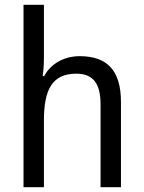

<svg xmlns="http://www.w3.org/2000/svg" viewBox="-20 -780 599 800"><path d="M163 -540V-760H78V0H163V-278C163 -406 197 -473 298 -473C368 -473 399 -432 399 -345V0H484V-355C484 -485 428 -546 312 -546C250 -546 193 -517 164 -463H158C161 -485 163 -513 163 -540Z"/></svg>

Font: Noto Sans Lao SemiCondensed
Style: Regular
Weight: 400
Width: 4
Designer: Monotype Design Team
Foundry: Monotype Imaging Inc.
Version: Version 2.004